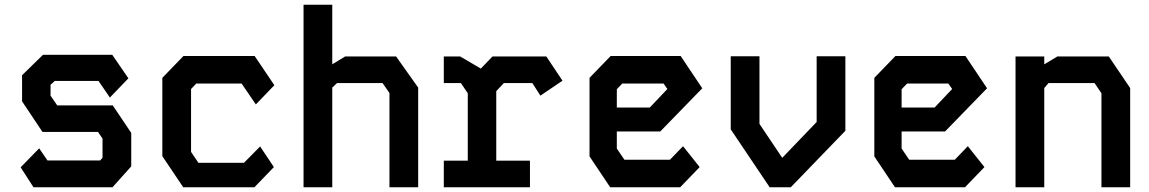

<svg xmlns="http://www.w3.org/2000/svg" viewBox="-20 -789 4840 809"><path d="M161 -558H453L521 -459L443 -378L395 -448H211L193 -432V-386L221 -345H455L533 -229V-88L454 0H121L67 -84L145 -164L180 -113H402L412 -124V-205L393 -233H159L73 -362V-472Z M753 -553H1053L1136 -430L1058 -349L998 -437H807L785 -414V-149L816 -103H1008L1076 -172L1134 -85L1052 0H752L664 -131V-461Z M1259 -769H1380V-518L1434 -551H1649L1742 -420V0H1621V-397L1592 -439H1400L1380 -420V0H1259Z M1850 -551V-439H1922L1951 -396V-112H1850V0H2213V-112H2071V-405L2103 -439H2223L2257 -386L2350 -449L2282 -551H2055L2006 -500L1919 -551Z M2553 -553 2464 -461V-130L2551 0H2846L2928 -85L2858 -173L2803 -116H2611L2579 -163V-235H2762L2939 -417L2848 -553ZM2579 -413 2602 -437H2776L2792 -414L2718 -336H2579Z M3421 -552V-275L3276 -124L3180 -267V-552H3059V-244L3223 0H3312L3542 -238V-552Z M3753 -553 3664 -461V-130L3751 0H4046L4128 -85L4058 -173L4003 -116H3811L3779 -163V-235H3962L4139 -417L4048 -553ZM3779 -413 3802 -437H3976L3992 -414L3918 -336H3779Z M4259 -551V0H4380V-418L4398 -439H4592L4621 -396V0H4742V-418L4652 -551H4435L4380 -518V-551Z"/></svg>

Font: Kode Mono
Style: Bold
Weight: 700
Monospace: yes
Designer: Isa Ozler
Foundry: Kadena LLC
Version: Version 1.206;gftools[0.9.28]